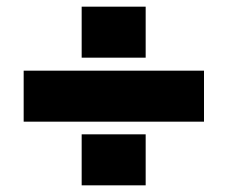

<svg xmlns="http://www.w3.org/2000/svg" viewBox="-20 -621 683 576"><path d="M592 -409V-256H51V-409ZM225 -218H417V-65H225ZM417 -448H225V-601H417Z"/></svg>

Font: Geostar Fill
Style: Regular
Weight: 400
Designer: Joe Prince
Foundry: Joe Prince
Version: Version 1.002